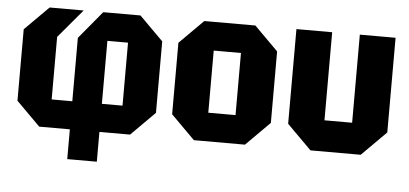

<svg xmlns="http://www.w3.org/2000/svg" viewBox="-49 -660 1916 899"><g transform="rotate(5 909.5 -210.0)"><path d="M433 -132H530V-428H433ZM150 0 38 -112V-448L150 -560H310L197 -426V-132H294V-430L402 -560H577L689 -448V-112L577 0H433V140H294V0Z M765 -112V-448L877 -560H1117L1229 -448V-112L1117 0H877ZM933 -134H1061V-426H933Z M1776 -560V-115L1661 0H1425L1310 -115V-560H1478V-146H1608V-560Z"/></g></svg>

Font: Tektur SemiCondensed
Style: Bold
Weight: 700
Width: 4
Designer: Adam Jagosz
Foundry: Adam Jagosz
Version: Version 1.005;gftools[0.9.30]